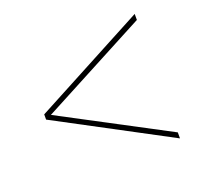

<svg xmlns="http://www.w3.org/2000/svg" viewBox="-90 -702 739 690"><g transform="rotate(-20 279.5 -357.0)"><path d="M488 -119V-142L81 -357L488 -572V-595L59 -367V-347Z"/></g></svg>

Font: Noto Serif Display Light
Style: Italic
Weight: 300
Italic angle: -12°
Designer: Monotype Design Team
Foundry: Monotype Imaging Inc.
Version: Version 2.009